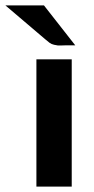

<svg xmlns="http://www.w3.org/2000/svg" viewBox="-80 -692 350 712"><path d="M-60 -672H83L199 -524H167Q164 -524 151 -523.5Q138 -523 134 -523.5Q130 -524 120.5 -526Q111 -528 103.5 -533.5Q96 -539 87 -547ZM55 0V-472H186V0Z"/></svg>

Font: Coval
Style: ExtraBold
Weight: 800
Foundry: Context Ltd
Version: Version 001.000